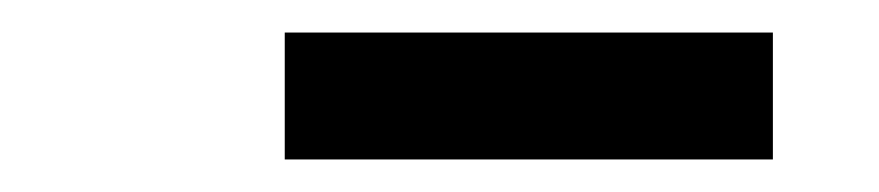

<svg xmlns="http://www.w3.org/2000/svg" viewBox="-20 -729 540 118"><path d="M155 -631V-709H455V-631Z"/></svg>

Font: Iosevka Gothic
Style: Bold Italic
Weight: 700
Italic angle: -9°
Monospace: yes
Designer: Belleve Invis
Foundry: Belleve Invis
Version: Version 15.5.1; ttfautohint (v1.8.4)